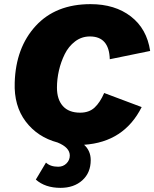

<svg xmlns="http://www.w3.org/2000/svg" viewBox="-20 -690 745 927"><path d="M367 -146Q410 -146 436.5 -170.5Q463 -195 483 -241L664 -173Q579 -4 386 9Q418 38 418 83Q418 144 377.5 180.5Q337 217 272 217Q198 217 153 177L202 95Q223 115 261 115Q285 115 301 99Q317 83 317 61Q317 22 258 -2Q161 -28 104 -103.5Q47 -179 51 -291Q56 -460 152.5 -565Q249 -670 417 -670Q535 -670 612 -610.5Q689 -551 705 -444L510 -404Q507 -514 414 -514Q374 -514 342.5 -490Q311 -466 292.5 -428.5Q274 -391 264.5 -349.5Q255 -308 255 -267Q255 -210 283.5 -178Q312 -146 367 -146Z"/></svg>

Font: Elaine Sans ExtraBold
Style: Italic
Weight: 800
Italic angle: -13°
Designer: Wei Huang
Foundry: Wei Huang
Version: Version 2.001;December 24, 2019;FontCreator 12.0.0.2547 64-b